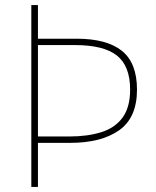

<svg xmlns="http://www.w3.org/2000/svg" viewBox="-20 -734 613 754"><path d="M518 -382Q518 -272 448 -222.5Q378 -173 256 -173H129V0H103V-714H129V-582H281Q399 -582 458.5 -534.5Q518 -487 518 -382ZM252 -198Q324 -198 378 -215Q432 -232 461.5 -272.5Q491 -313 491 -382Q491 -475 439 -516Q387 -557 274 -557H129V-198Z"/></svg>

Font: Noto Sans Bengali UI Thin
Style: Regular
Weight: 100
Designer: Jelle Bosma - Monotype Design Team
Foundry: Monotype Imaging Inc.
Version: Version 2.003; ttfautohint (v1.8.4.7-5d5b)